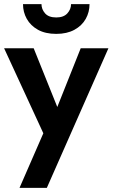

<svg xmlns="http://www.w3.org/2000/svg" viewBox="-26 -695 548 935"><path d="M86 -675H176Q176 -650 193.5 -630Q211 -610 248 -610Q284 -610 302 -630Q320 -650 320 -675H410Q410 -636 391.5 -603Q373 -570 336.5 -550Q300 -530 248 -530Q195 -530 159 -550Q123 -570 104.5 -603Q86 -636 86 -675ZM502 -460 202 220H69L185 -46L-6 -460H138L253 -174L367 -460Z"/></svg>

Font: Jost* Semi
Style: Regular
Weight: 600
Version: Version 3.7